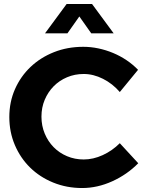

<svg xmlns="http://www.w3.org/2000/svg" viewBox="-20 -941 734 968"><path d="M440 -773 380 -858 320 -773H207L316 -921H444L553 -773ZM400 -705Q438 -705 476 -697Q514 -689 550 -674Q586 -659 618 -637.5Q650 -616 676 -589L584 -477Q548 -519 499.5 -543.5Q451 -568 402 -568Q357 -568 318 -551.5Q279 -535 250.5 -506Q222 -477 205.5 -438Q189 -399 189 -353Q189 -307 205.5 -267.5Q222 -228 250.5 -199Q279 -170 318 -153.5Q357 -137 402 -137Q450 -137 498 -159Q546 -181 584 -219L677 -118Q621 -61 546 -27Q471 7 394 7Q316 7 248.5 -20.5Q181 -48 132 -96Q83 -144 55 -209.5Q27 -275 27 -351Q27 -427 55.5 -491.5Q84 -556 134 -603.5Q184 -651 252 -678Q320 -705 400 -705Z"/></svg>

Font: Montserrat Semi Bold
Style: Regular
Weight: 600
Designer: Julieta Ulanovsky
Foundry: Julieta Ulanovsky
Version: Version 3.001 September 28, 2015